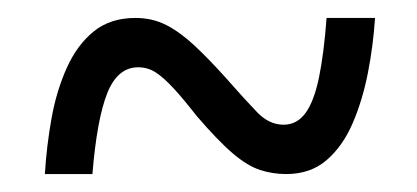

<svg xmlns="http://www.w3.org/2000/svg" viewBox="-20 -464 465 214"><path d="M30 -270Q32 -302 37.5 -332.5Q43 -363 54.5 -388.5Q66 -414 84.5 -429Q103 -444 131 -444Q150 -444 165.5 -436Q181 -428 197 -413Q213 -398 231 -378Q253 -353 266.5 -339Q280 -325 296 -325Q311 -325 320.5 -338Q330 -351 335.5 -377.5Q341 -404 344 -444H398Q396 -413 390 -382.5Q384 -352 373 -326.5Q362 -301 344 -285.5Q326 -270 299 -270Q284 -270 270 -274.5Q256 -279 239.5 -293Q223 -307 199 -335Q185 -353 174 -365Q163 -377 154 -383Q145 -389 134 -389Q111 -389 99.5 -360Q88 -331 83 -270Z"/></svg>

Font: Noto Serif Khmer ExtraCondensed
Style: Regular
Weight: 400
Width: 2
Designer: Danh Hong and the Monotype Design Team
Foundry: Monotype Imaging Inc.
Version: Version 2.004